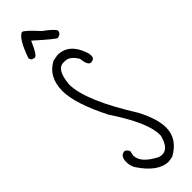

<svg xmlns="http://www.w3.org/2000/svg" viewBox="-396 -1153 1178 1178"><g transform="rotate(-45 193.5 -563.5)"><path d="M204.1 -909.2Q301.8 -909.2 342.8 -792Q348.6 -780.3 348.6 -757.8Q348.6 -733.4 318.4 -730.5Q292 -730.5 285.2 -794.9Q252 -850.6 210.9 -850.6H197.3Q137.7 -850.6 127 -733.4V-730.5Q127 -589.8 305.7 -305.7Q361.3 -197.3 361.3 -124Q361.3 -24.4 259.8 30.3L225.6 36.1Q135.7 36.1 53.7 -86.9Q38.1 -114.3 38.1 -145.5Q38.1 -195.3 72.3 -201.2H81.1Q102.5 -186.5 102.5 -173.8L96.7 -145.5V-143.6Q96.7 -80.1 201.2 -26.4L219.7 -22.5H228.5Q279.3 -22.5 302.7 -109.4V-121.1Q302.7 -225.6 167 -428.7Q69.3 -621.1 69.3 -730.5Q69.3 -853.5 164.1 -902.3ZM312.5 -1014.6Q313.5 -988.3 280.3 -981.4Q268.6 -981.4 154.3 -1084H151.4Q114.3 -997.1 95.7 -996.1H91.8Q65.4 -999 64.5 -1022.5Q109.4 -1149.4 149.4 -1163.1Q165 -1164.1 241.2 -1080.1Q298.8 -1039.1 312.5 -1014.6Z"/></g></svg>

Font: Sue Ellen Francisco 
Style: Regular
Weight: 400
Designer: Kimberly Geswein
Foundry: Kimberly Geswein
Version: Version 1.002 2007